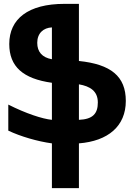

<svg xmlns="http://www.w3.org/2000/svg" viewBox="-20 -734 702 995"><path d="M389 -418V-714H314C126 -714 28 -636 28 -506C28 -389 99 -326 249 -305V-113C199 -118 114 -146 23 -192V-57C86 -27 175 -1 249 9V241H389V9C540 -3 632 -80 632 -211C632 -339 554 -401 389 -418ZM173 -512C173 -562 205 -590 249 -592V-427C198 -436 173 -466 173 -512ZM389 -113V-297C447 -287 487 -262 487 -203C487 -145 461 -116 389 -113Z"/></svg>

Font: Noto Sans Armenian ExtraCondensed ExtraBold
Style: Regular
Weight: 800
Width: 2
Designer: Monotype Design Team
Foundry: Monotype Imaging Inc.
Version: Version 2.008